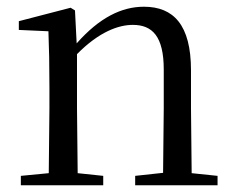

<svg xmlns="http://www.w3.org/2000/svg" viewBox="-20 -551 701 571"><path d="M464 0H627V-28L550 -36L548 -229V-342C548 -477 496 -531 408 -531C342 -531 276 -499 208 -422L203 -520L190 -528L36 -488V-462L124 -458C126 -408 127 -358 127 -289V-229L125 -36L42 -28V0H287V-28L211 -36L209 -229V-390C275 -457 333 -477 375 -477C433 -477 467 -443 467 -344V-229L465 -37L382 -28V0Z"/></svg>

Font: Harano Aji Mincho KR
Style: Regular
Weight: 400
Foundry: Masamichi Hosoda
Version: HaranoAjiMinchoKR-Regular version 20230610;ttx 4.39.4